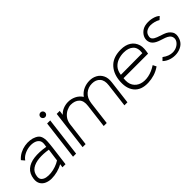

<svg xmlns="http://www.w3.org/2000/svg" viewBox="105 -1467 2296 2296"><g transform="rotate(-45 1253.0 -319.5)"><path d="M180 5Q136 5 98 -11Q60 -27 39.5 -60.5Q19 -94 25 -145Q35 -224 84 -266Q133 -308 214.5 -318Q296 -328 402 -310L408 -350Q413 -393 391.5 -417.5Q370 -442 332 -450.5Q294 -459 251 -452.5Q208 -446 169.5 -425.5Q131 -405 109 -372L75 -412Q107 -449 148.5 -470.5Q190 -492 234 -499.5Q278 -507 319.5 -502Q361 -497 393 -481Q435 -461 448 -426Q461 -391 458.5 -345Q456 -299 449 -244L418 0H366L373 -46Q330 -21 279 -8Q228 5 180 5ZM378 -104 400 -264Q316 -278 245 -271.5Q174 -265 128 -233.5Q82 -202 74 -139Q69 -101 89 -80Q109 -59 143.5 -52Q178 -45 220.5 -49.5Q263 -54 304.5 -68.5Q346 -83 378 -104Z M644 -570Q628 -570 616 -582Q604 -594 604 -610Q604 -627 616 -638.5Q628 -650 644 -650Q661 -650 672.5 -638.5Q684 -627 684 -610Q684 -594 672.5 -582Q661 -570 644 -570ZM597 0H545L607 -500H659Z M1465 0H1414L1451 -301Q1461 -378 1425 -418.5Q1389 -459 1324 -459Q1257 -459 1209.5 -417.5Q1162 -376 1152 -299L1115 0H1064L1101 -301Q1112 -382 1073 -420.5Q1034 -459 965 -459Q934 -459 896.5 -441.5Q859 -424 830.5 -388.5Q802 -353 795 -299L758 0H707L769 -500H820L812 -441Q841 -473 880.5 -489Q920 -505 962 -506Q1015 -507 1063 -484.5Q1111 -462 1142 -415Q1177 -462 1225.5 -483.5Q1274 -505 1328 -505Q1380 -505 1422.5 -482Q1465 -459 1488 -413.5Q1511 -368 1502 -299Z M2051 -237H1636Q1626 -159 1655 -112Q1684 -65 1738 -47.5Q1792 -30 1859 -43.5Q1926 -57 1993 -101L2015 -57Q1966 -23 1914 -7Q1862 9 1809 11Q1685 16 1625.5 -58Q1566 -132 1582 -264Q1596 -374 1664 -438.5Q1732 -503 1855 -503Q1932 -503 1983.5 -470Q2035 -437 2054 -374Q2062 -347 2060.5 -312Q2059 -277 2051 -237ZM1853 -453Q1804 -453 1758.5 -437Q1713 -421 1681.5 -385Q1650 -349 1642 -288L2007 -290Q2018 -374 1975 -413.5Q1932 -453 1853 -453Z M2110 -52 2144 -86Q2209 -37 2273 -38Q2313 -39 2345 -57Q2377 -75 2393.5 -103Q2410 -131 2402 -162Q2395 -186 2375.5 -201Q2356 -216 2329.5 -225.5Q2303 -235 2274 -244Q2245 -253 2219 -266Q2173 -290 2159 -327.5Q2145 -365 2157.5 -402.5Q2170 -440 2204 -468.5Q2238 -497 2289 -503Q2341 -509 2391.5 -496Q2442 -483 2468 -457L2432 -424Q2404 -441 2371.5 -449Q2339 -457 2310 -457Q2272 -456 2242.5 -438Q2213 -420 2205 -382Q2197 -351 2213.5 -332Q2230 -313 2266 -299.5Q2302 -286 2351 -270Q2411 -249 2438 -205Q2465 -161 2439 -95Q2421 -49 2381 -24Q2341 1 2291 6Q2241 11 2192.5 -4Q2144 -19 2110 -52Z"/></g></svg>

Font: Kulim Park ExtraLight
Style: Italic
Weight: 275
Italic angle: -8°
Designer: Noponies / Dale Sattler
Foundry: Noponies
Version: Version 1.000; ttfautohint (v1.8.3)